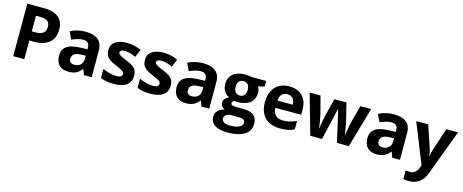

<svg xmlns="http://www.w3.org/2000/svg" viewBox="-46 -1498 6083 2521"><g transform="rotate(15 2995.5 -237.0)"><path d="M430 -486C430 -408 375 -378 291 -378H241V-590H310C388 -590 430 -561 430 -486ZM318 -714H90V0H241V-254H306C473 -254 583 -329 583 -491C583 -648 481 -714 318 -714Z M929 -557C852 -557 783 -541 720 -508L769 -407C828 -434 880 -447 923 -447C980 -447 1008 -419 1008 -364V-340L913 -337C773 -332 669 -295 669 -163C669 -55 731 10 838 10C881 10 915 3 941 -9C967 -21 994 -43 1019 -74H1023L1052 0H1156V-364C1156 -500 1068 -557 929 -557ZM894 -99C846 -99 822 -120 822 -162C822 -230 877 -249 950 -251L1008 -253V-208C1008 -141 961 -99 894 -99Z M1639 -406 1684 -513C1622 -542 1558 -556 1492 -556C1373 -556 1276 -514 1276 -404C1276 -342 1296 -308 1333 -280C1353 -265 1383 -249 1425 -232C1454 -219 1477 -209 1495 -200C1513 -191 1526 -182 1533 -175C1540 -168 1543 -158 1543 -146C1543 -115 1516 -99 1462 -99C1399 -99 1323 -123 1277 -145V-22C1330 1 1379 10 1457 10C1593 10 1690 -36 1690 -162C1690 -222 1669 -257 1632 -284C1612 -299 1581 -315 1538 -332C1490 -351 1459 -366 1445 -376C1431 -386 1424 -397 1424 -410C1424 -434 1446 -446 1490 -446C1549 -446 1592 -427 1639 -406Z M2136 -406 2181 -513C2119 -542 2055 -556 1989 -556C1870 -556 1773 -514 1773 -404C1773 -342 1793 -308 1830 -280C1850 -265 1880 -249 1922 -232C1951 -219 1974 -209 1992 -200C2010 -191 2023 -182 2030 -175C2037 -168 2040 -158 2040 -146C2040 -115 2013 -99 1959 -99C1896 -99 1820 -123 1774 -145V-22C1827 1 1876 10 1954 10C2090 10 2187 -36 2187 -162C2187 -222 2166 -257 2129 -284C2109 -299 2078 -315 2035 -332C1987 -351 1956 -366 1942 -376C1928 -386 1921 -397 1921 -410C1921 -434 1943 -446 1987 -446C2046 -446 2089 -427 2136 -406Z M2527 -557C2450 -557 2381 -541 2318 -508L2367 -407C2426 -434 2478 -447 2521 -447C2578 -447 2606 -419 2606 -364V-340L2511 -337C2371 -332 2267 -295 2267 -163C2267 -55 2329 10 2436 10C2479 10 2513 3 2539 -9C2565 -21 2592 -43 2617 -74H2621L2650 0H2754V-364C2754 -500 2666 -557 2527 -557ZM2492 -99C2444 -99 2420 -120 2420 -162C2420 -230 2475 -249 2548 -251L2606 -253V-208C2606 -141 2559 -99 2492 -99Z M3097 -556C2964 -556 2873 -496 2873 -369C2873 -292 2911 -237 2966 -213C2943 -200 2926 -186 2914 -172C2902 -158 2896 -141 2896 -120C2896 -83 2926 -53 2953 -41C2885 -25 2832 13 2832 89C2832 202 2941 240 3067 240C3233 240 3376 189 3376 39C3376 -68 3304 -113 3192 -113H3099C3044 -113 3017 -124 3017 -145C3017 -159 3025 -172 3040 -184L3062 -182L3089 -180C3222 -180 3320 -239 3320 -366C3320 -396 3312 -423 3297 -448L3382 -470V-546H3192C3176 -549 3118 -556 3097 -556ZM3057 7H3134C3192 7 3244 11 3244 61C3244 86 3228 106 3198 121C3168 136 3126 143 3073 143C3017 143 2961 127 2961 77C2961 30 3008 7 3057 7ZM3097 -271C3041 -271 3015 -310 3015 -367C3015 -433 3042 -466 3097 -466C3151 -466 3178 -433 3178 -367C3178 -310 3154 -271 3097 -271Z M3801 -335H3592C3597 -402 3629 -450 3697 -450C3764 -450 3800 -403 3801 -335ZM3910 -29V-144C3853 -118 3801 -101 3725 -101C3640 -101 3592 -153 3589 -236H3941V-308C3941 -462 3850 -556 3696 -556C3527 -556 3438 -443 3438 -269C3438 -93 3542 10 3718 10C3802 10 3855 -1 3910 -29Z M4490 0H4652L4809 -546H4663L4598 -304C4591 -276 4570 -158 4566 -125H4563C4563 -134 4561 -147 4559 -162C4553 -201 4545 -247 4538 -284L4474 -546H4310C4285 -445 4256 -348 4235 -243C4225 -189 4219 -150 4218 -125H4215C4204 -201 4194 -261 4184 -304L4121 -546H3973L4128 0H4288L4388 -432H4391C4425 -289 4459 -146 4490 0Z M5120 -557C5043 -557 4974 -541 4911 -508L4960 -407C5019 -434 5071 -447 5114 -447C5171 -447 5199 -419 5199 -364V-340L5104 -337C4964 -332 4860 -295 4860 -163C4860 -55 4922 10 5029 10C5072 10 5106 3 5132 -9C5158 -21 5185 -43 5210 -74H5214L5243 0H5347V-364C5347 -500 5259 -557 5120 -557ZM5085 -99C5037 -99 5013 -120 5013 -162C5013 -230 5068 -249 5141 -251L5199 -253V-208C5199 -141 5152 -99 5085 -99Z M5422 -546 5639 -4 5630 23C5611 77 5579 120 5515 120C5494 120 5474 118 5456 114V232C5481 237 5506 240 5532 240C5653 240 5724 167 5760 70L5991 -546H5831L5730 -239C5719 -209 5712 -177 5709 -144H5706C5703 -181 5697 -212 5688 -239L5585 -546Z"/></g></svg>

Font: Passageway
Style: Regular
Weight: 700
Foundry: Ascender Corporation
Version: Version 1.11